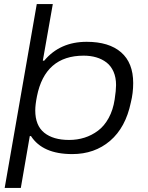

<svg xmlns="http://www.w3.org/2000/svg" viewBox="-20 -743 726 941"><path d="M2.9 178.2 160.2 -723.1H238.8L189.9 -445.8H196.8Q273.9 -538.1 404.8 -538.1Q514.2 -538.1 573.5 -486.6Q632.8 -435.1 632.8 -335.9Q632.8 -286.6 621.1 -240.2Q595.7 -118.2 519.8 -53Q443.8 12.2 334 12.2Q189 12.2 131.8 -76.2H126L82 178.2ZM318.8 -57.1Q358.9 -57.1 394.3 -68.4Q429.7 -79.6 460.4 -102.5Q491.2 -125.5 512.7 -164.8Q534.2 -204.1 542 -255.9Q548.8 -300.3 548.8 -326.2Q548.8 -363.3 536.4 -391.6Q523.9 -419.9 502 -436.8Q480 -453.6 451.9 -461.9Q423.8 -470.2 390.1 -470.2Q200.7 -470.2 161.1 -271Q152.8 -229 152.8 -202.1Q152.8 -127.9 196.8 -92.5Q240.7 -57.1 318.8 -57.1Z"/></svg>

Font: Archivo Expanded Light
Style: Italic
Weight: 300
Width: 7
Italic angle: -10°
Designer: Hector Gatti
Foundry: Omnibus-Type
Version: Version 2.001